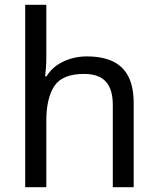

<svg xmlns="http://www.w3.org/2000/svg" viewBox="-20 -780 658 800"><path d="M173 -537Q173 -518 171.5 -498Q170 -478 168 -462H174Q191 -490 217 -508Q243 -526 275 -535.5Q307 -545 341 -545Q406 -545 449.5 -524.5Q493 -504 515 -461Q537 -418 537 -349V0H450V-343Q450 -408 421 -440Q392 -472 330 -472Q240 -472 206.5 -421.5Q173 -371 173 -277V0H85V-760H173Z"/></svg>

Font: oriya115
Style: Regular
Weight: 400
Designer: Amélie Bonet and Sol Matas
Foundry: Google LLC
Version: Version 2.003